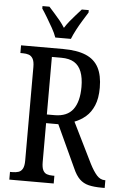

<svg xmlns="http://www.w3.org/2000/svg" viewBox="-61 -974 657 1017"><g transform="rotate(5 267.5 -465.5)"><path d="M28 0V-41H42Q59 -41 73 -45.5Q87 -50 95 -64.5Q103 -79 103 -108V-605Q103 -635 94.5 -649.5Q86 -664 72.5 -668.5Q59 -673 42 -673H28V-714H252Q326 -714 372.5 -694.5Q419 -675 441 -633.5Q463 -592 463 -526Q463 -470 447 -432Q431 -394 404 -371Q377 -348 345 -336L451 -121Q471 -82 489.5 -61.5Q508 -41 532 -41H535V0H520Q478 0 449.5 -7Q421 -14 401 -33.5Q381 -53 365 -90L261 -315H196V-108Q196 -79 203.5 -64.5Q211 -50 224 -45.5Q237 -41 255 -41H264V0ZM237 -361Q304 -361 335 -402.5Q366 -444 366 -522Q366 -570 353.5 -602.5Q341 -635 315 -651Q289 -667 246 -667H196V-361ZM205 -771Q197 -794 182 -820.5Q167 -847 151.5 -873Q136 -899 123 -918V-931H160Q174 -915 189.5 -898Q205 -881 219.5 -863Q234 -845 246 -826Q258 -845 272.5 -863Q287 -881 302.5 -898Q318 -915 332 -931H369V-918Q357 -899 341 -873Q325 -847 311 -820.5Q297 -794 288 -771Z"/></g></svg>

Font: Noto Serif ExtraCondensed
Style: Regular
Weight: 400
Width: 2
Designer: Monotype Design Team
Foundry: Monotype Imaging Inc.
Version: Version 2.013